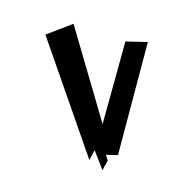

<svg xmlns="http://www.w3.org/2000/svg" viewBox="-89 -720 697 730"><g transform="rotate(-15 259.5 -355.0)"><path d="M150 -626 188 -122 217 -153C221 -126 223 -99 226 -72L255 -102L254 -125L298 -112L519 -498L437 -522L272 -241L264 -638Z"/></g></svg>

Font: Corrode
Style: Ita
Weight: 400
Designer: Mew Too
Version: Version 0.532